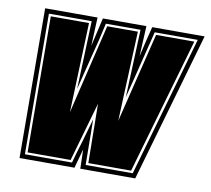

<svg xmlns="http://www.w3.org/2000/svg" viewBox="-69 -669 820 747"><g transform="rotate(10 340.5 -295.5)"><path d="M54 0 51 -591H258L253 -478L279 -591H451L445 -471L460 -535Q464 -551 467.5 -565Q471 -579 474 -591H681L511 0H294L292 -76L271 0ZM72 -18H258Q264 -40 270.5 -62.5Q277 -85 284 -107L310 -198L312 -18H498L657 -573H487L454 -440Q446 -406 437 -372Q428 -338 420 -304L431 -573H294Q287 -540 278.5 -505Q270 -470 262 -440L228 -304L238 -573H69ZM81 -27 78 -564H229L216 -209L301 -564H422L407 -209L494 -564H645L490 -27H321L318 -261L251 -27Z"/></g></svg>

Font: Alumni Sans Collegiate One
Style: Italic
Weight: 400
Italic angle: -8°
Designer: Robert E. Leuschke
Foundry: Robert E. Leuschke
Version: Version 1.100